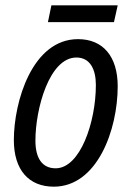

<svg xmlns="http://www.w3.org/2000/svg" viewBox="-20 -692 494 721"><path d="M160 -609H408L422 -672H173ZM182 9C345 9 422 -204 422 -368C422 -480 367 -545 273 -545C101 -545 32 -310 32 -166C32 -54 88 9 182 9ZM189 -60C139 -60 113 -97 113 -164C113 -283 165 -476 267 -476C318 -476 340 -432 340 -373C340 -233 281 -60 189 -60Z"/></svg>

Font: Noto Sans Condensed
Style: Italic
Weight: 400
Width: 3
Italic angle: -12°
Designer: Monotype Design Team
Foundry: Monotype Imaging Inc.
Version: Version 2.013